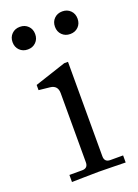

<svg xmlns="http://www.w3.org/2000/svg" viewBox="-126 -692 537 748"><g transform="rotate(-20 142.5 -318.0)"><path d="M39.1 1V-28.3H91.8Q116.2 -28.3 116.2 -52.7V-339.4Q116.2 -371.6 85 -375L39.1 -379.9V-401.4L168.9 -444.3H184.6V-52.7Q184.6 -28.3 209 -28.3H261.7V1Q260.3 1 213.6 0Q167 -1 150.4 -1Q133.8 -1 87.2 0Q40.5 1 39.1 1ZM21 -556.2Q7.8 -569.3 7.8 -589.8Q7.8 -610.4 21 -623.5Q34.2 -636.7 54.7 -636.7Q75.2 -636.7 88.4 -623.5Q101.6 -610.4 101.6 -589.8Q101.6 -569.3 88.4 -556.2Q75.2 -543 54.7 -543Q34.2 -543 21 -556.2ZM196.8 -556.2Q183.6 -569.3 183.6 -589.8Q183.6 -610.4 196.8 -623.5Q210 -636.7 230.5 -636.7Q251 -636.7 264.2 -623.5Q277.3 -610.4 277.3 -589.8Q277.3 -569.3 264.2 -556.2Q251 -543 230.5 -543Q210 -543 196.8 -556.2Z"/></g></svg>

Font: Theano Old Style
Style: Regular
Weight: 400
Designer: Alexey Kryukov
Version: Version 2.00